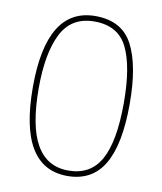

<svg xmlns="http://www.w3.org/2000/svg" viewBox="-83 -792 735 869"><g transform="rotate(10 285.0 -357.5)"><path d="M285 10Q62 10 62 -360Q62 -725 286 -725Q408 -725 457.5 -631Q507 -537 507 -360Q507 -173 452.5 -81.5Q398 10 285 10ZM285 -15Q387 -15 433.5 -99Q480 -183 480 -360Q480 -527 437.5 -613.5Q395 -700 286 -700Q180 -700 134.5 -610Q89 -520 89 -360Q89 -185 138 -100Q187 -15 285 -15Z"/></g></svg>

Font: Noto Sans UI Thin
Style: Regular
Weight: 250
Designer: Monotype Design Team
Foundry: Monotype Imaging Inc.
Version: Version 1.001